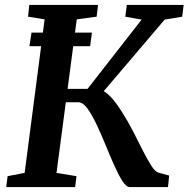

<svg xmlns="http://www.w3.org/2000/svg" viewBox="-20 -763 769 783"><path d="M100 -574.5 108.5 -630H355L347.5 -574.5ZM509.5 0Q495 0 479 -25Q463 -50 445.5 -89.5Q428 -129 410 -173Q392 -217 373.2 -256.5Q354.5 -296 336.2 -321Q318 -346 299.5 -346H219L226 -400.5H337L557.5 -683L491 -695L497 -743H729L723 -695L651.5 -683L368 -350L380 -397.5Q392.5 -397.5 405 -390Q417.5 -382.5 430.2 -369.2Q443 -356 455.5 -338.8Q468 -321.5 480 -302Q502.5 -267 523 -226.8Q543.5 -186.5 562 -150Q580.5 -113.5 596.2 -88.5Q612 -63.5 624.5 -59.5L670 -47L665 0ZM5.5 0 11 -44.5 80.5 -58 162 -684 94.5 -695 99.5 -743H380L374 -695L293 -684L210.5 -58L292 -44.5L286.5 0Z"/></svg>

Font: Merriweather SemiBold
Style: Italic
Weight: 600
Italic angle: -7.8°
Version: Version 2.101